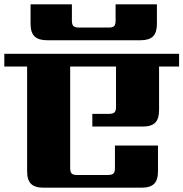

<svg xmlns="http://www.w3.org/2000/svg" viewBox="-40 -872 852 892"><path d="M613 -685H179Q139 -685 120.5 -703Q102 -721 102 -761V-852H294V-776Q294 -758 301 -751Q308 -744 327 -744H465Q484 -744 490.5 -751Q497 -758 497 -776V-852H689V-761Q689 -721 671 -703Q653 -685 613 -685ZM792 -622V-563H699V-360Q699 -320 681 -302Q663 -284 623 -284H389V-343H466Q485 -343 492 -350Q499 -357 499 -375V-563H286V-91Q286 -73 293 -66Q300 -59 319 -59H461Q480 -59 487 -66Q494 -73 494 -91V-196H694V-76Q694 -36 676 -18Q658 0 618 0H162Q122 0 104 -18Q86 -36 86 -76V-563H-20V-622Z"/></svg>

Font: Sarpanch ExtraBold
Style: Regular
Weight: 800
Designer: Manushi Parikh (Devanagari and Latin), Jyotish Sonowal (Devanagari)
Foundry: Indian Type Foundry
Version: Version 2.004;PS 1.0;hotconv 1.0.78;makeotf.lib2.5.61930; tt